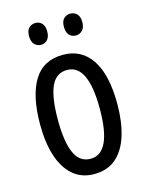

<svg xmlns="http://www.w3.org/2000/svg" viewBox="-111 -788 667 867"><g transform="rotate(-15 222.5 -354.0)"><path d="M403 -269Q403 -186 383.5 -123Q364 -60 324 -25Q284 10 221 10Q162 10 122 -25Q82 -60 62 -122.5Q42 -185 42 -269Q42 -402 86 -474.5Q130 -547 223 -547Q309 -547 356 -476.5Q403 -406 403 -269ZM125 -269Q125 -166 148.5 -113.5Q172 -61 223 -61Q321 -61 321 -269Q321 -476 223 -476Q171 -476 148 -424.5Q125 -373 125 -269ZM97 -668Q97 -694 109.5 -706Q122 -718 140 -718Q158 -718 170 -705.5Q182 -693 182 -668Q182 -642 170 -629Q158 -616 140 -616Q122 -616 109.5 -629Q97 -642 97 -668ZM260 -668Q260 -694 272.5 -706Q285 -718 303 -718Q321 -718 333.5 -705.5Q346 -693 346 -668Q346 -642 333.5 -629Q321 -616 303 -616Q284 -616 272 -629Q260 -642 260 -668Z"/></g></svg>

Font: Noto Sans Khmer UI ExtraCondensed
Style: Regular
Weight: 400
Width: 2
Designer: Danh Hong and the Monotype Design Team
Foundry: Monotype Imaging Inc.
Version: Version 2.002; ttfautohint (v1.8.4.7-5d5b)